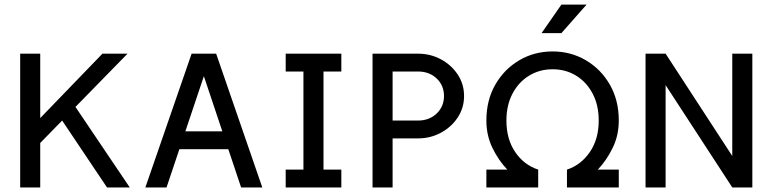

<svg xmlns="http://www.w3.org/2000/svg" viewBox="-20 -821 3384 841"><path d="M237.8 -314.5 448.7 0H548.3L303.7 -362.8ZM156.2 -194.8 538.6 -585.9Q529.8 -585.9 514.9 -585.9Q500 -585.9 483.6 -585.9Q467.3 -585.9 452.4 -585.9Q437.5 -585.9 428.7 -585.9L156.2 -303.7V-585.9H68.4V0H156.2Z M724.6 -245.6V-167.5H1012.2V-245.6ZM873 -487.3 1036.1 0H1128.9L926.8 -585.9H819.3L616.7 0H709.5Z M1231.4 -585.9V-507.8H1309.1V-78.1H1231.4V0H1475.1V-78.1H1397V-507.8H1475.1V-585.9Z M1699.7 -507.8H1811Q1860.4 -507.8 1892.6 -477.3Q1924.8 -446.8 1924.8 -400.4Q1924.8 -354.5 1892.6 -323.7Q1860.4 -293 1811 -293H1699.7ZM1611.8 0H1699.7V-214.8H1811Q1865.2 -214.8 1911.1 -239.5Q1957 -264.2 1984.9 -306.4Q2012.7 -348.6 2012.7 -400.4Q2012.7 -452.6 1984.9 -494.6Q1957 -536.6 1911.1 -561.3Q1865.2 -585.9 1811 -585.9H1611.8Z M2110.4 0H2337.4V-78.1H2110.4ZM2690.4 0V-78.1H2463.4V0ZM2110.4 -293Q2110.4 -228 2137 -173.1Q2163.6 -118.2 2202.1 -78.1H2337.4Q2275.4 -98.1 2236.8 -154.8Q2198.2 -211.4 2198.2 -293Q2198.2 -360.4 2224.9 -410.9Q2251.5 -461.4 2297.4 -489.5Q2343.3 -517.6 2400.4 -517.6Q2458 -517.6 2503.7 -489.5Q2549.3 -461.4 2575.9 -410.9Q2602.5 -360.4 2602.5 -293Q2602.5 -211.4 2563.5 -154.8Q2524.4 -98.1 2463.4 -78.1H2598.6Q2636.7 -118.2 2663.6 -173.1Q2690.4 -228 2690.4 -293Q2690.4 -381.8 2651.4 -450Q2612.3 -518.1 2546.4 -556.9Q2480.5 -595.7 2400.4 -595.7Q2320.3 -595.7 2254.4 -556.9Q2188.5 -518.1 2149.4 -450Q2110.4 -381.8 2110.4 -293ZM2439 -675.8H2352.1L2439 -800.8H2549.3Z M2895.5 -585.9H2807.6V0H2895.5V-448.2L3187.5 0H3275.4V-585.9H3187.5V-137.7Z"/></svg>

Font: Giphurs SC
Style: Regular
Weight: 400
Version: Version 0.920